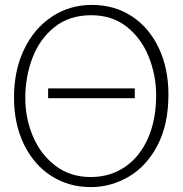

<svg xmlns="http://www.w3.org/2000/svg" viewBox="-20 -722 744 782"><path d="M354 -702Q446 -702 516.5 -656Q587 -610 626.5 -527Q666 -444 666 -337Q666 -215 621.5 -130Q577 -45 504.5 -2.5Q432 40 351 40H350Q259 40 188 -6Q117 -52 77 -135Q37 -218 37 -325Q37 -434 77.5 -519.5Q118 -605 190.5 -653.5Q263 -702 354 -702ZM348 -1H349Q429 -1 489.5 -42.5Q550 -84 583 -159.5Q616 -235 616 -334Q616 -414 586.5 -489Q557 -564 497.5 -612Q438 -660 351 -660Q263 -660 202.5 -612Q142 -564 112.5 -487Q83 -410 83 -322Q83 -240 114.5 -166Q146 -92 206.5 -46.5Q267 -1 348 -1ZM529 -362V-322H176V-362Z"/></svg>

Font: Gmarket Sans TTF Light
Style: Regular
Weight: 300
Designer: Creative Director : Sungho Lee; Art Director : Kiwoong Choi; Project Manager : Sori Yang, Jongwook Yoon; Font Designer :
Foundry: Sandoll Inc.
Version: Version 1.000;hotconv 1.0.109;makeotfexe 2.5.65596